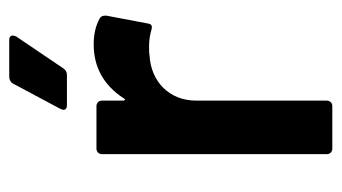

<svg xmlns="http://www.w3.org/2000/svg" viewBox="-182 -558 740 416"><g transform="rotate(-90 188.0 -350.0)"><path d="M300 -517C250 -517 211 -495 183 -452C182 -450 181 -449 180 -449C179 -450 178 -451 178 -454V-499C178 -506 173 -511 166 -511H74C67 -511 62 -506 62 -499V-12C62 -5 67 0 74 0H166C173 0 178 -5 178 -12V-295C178 -354 220 -393 276 -396C281 -397 287 -397 296 -397C309 -397 321 -395 331 -392C334 -391 336 -391 338 -391C342 -391 344 -394 345 -399L362 -489V-493C362 -498 360 -502 356 -504C340 -513 321 -517 300 -517ZM234 -575C240 -575 245 -578 248 -583L317 -685C318 -688 319 -690 319 -692C319 -695 318 -700 309 -700H230C223 -700 218 -697 215 -692L160 -589C159 -586 158 -584 158 -583C158 -580 159 -575 168 -575Z"/></g></svg>

Font: Barlow SemiBold Numbers
Style: Regular
Weight: 600
Designer: Jeremy Tribby
Foundry: Tribby Type
Version: Version 1.408